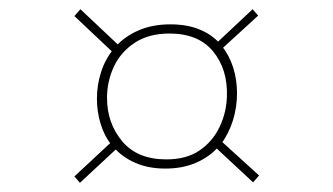

<svg xmlns="http://www.w3.org/2000/svg" viewBox="-20 -513 726 418"><path d="M544 -131 531 -116 445 -196 456 -194Q437 -172 407.5 -159Q378 -146 340 -146Q303 -146 274.5 -158.5Q246 -171 228 -192L239 -194L154 -115L142 -129L227 -208L223 -197Q207 -217 199 -243.5Q191 -270 191 -298Q191 -328 200 -356Q209 -384 227 -406L230 -395L142 -478L155 -493L243 -410L232 -412Q252 -434 282 -447Q312 -460 351 -460Q387 -460 414 -449Q441 -438 459 -418L448 -416L530 -493L542 -479L459 -403L462 -414Q479 -393 487.5 -366.5Q496 -340 496 -310Q496 -279 487 -250.5Q478 -222 461 -199L457 -210ZM342 -166Q386 -166 414.5 -185.5Q443 -205 458 -236.5Q473 -268 474 -303Q476 -362 444 -401Q412 -440 349 -440Q304 -440 273.5 -420Q243 -400 228 -368Q213 -336 213 -300Q213 -245 246 -205.5Q279 -166 342 -166Z"/></svg>

Font: Bitter Thin Thin
Style: Regular
Weight: 250
Version: Version 2.002